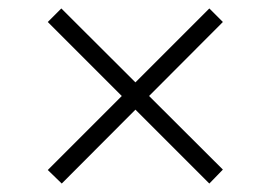

<svg xmlns="http://www.w3.org/2000/svg" viewBox="-20 -627 640 454"><path d="M475 -193 507 -226 125 -607 93 -575ZM126 -193 507 -575 475 -607 93 -225Z"/></svg>

Font: Victor Mono Thin
Style: Regular
Weight: 100
Monospace: yes
Designer: Rune Bjørnerås
Version: Version 1.561;gftools[0.9.30]